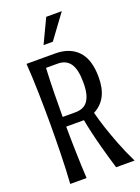

<svg xmlns="http://www.w3.org/2000/svg" viewBox="-162 -938 736 1008"><g transform="rotate(-20 206.5 -434.0)"><path d="M208 -670.9Q290.5 -670.9 335.7 -622.6Q380.9 -574.2 380.9 -476.1Q380.9 -412.6 358.9 -371.3Q336.9 -330.1 293.9 -308.1Q304.7 -266.1 320.8 -216.8Q335 -174.3 356.2 -118.7Q377.4 -63 408.2 0H305.2Q283.2 -72.8 268.8 -126.7Q254.4 -180.7 246.1 -217.3Q236.3 -259.8 231 -290H131.8Q131.8 -255.9 132.6 -219.5Q133.3 -183.1 134.3 -146.2Q135.3 -109.4 136.7 -72.3Q138.2 -35.2 140.1 0H48.8Q51.8 -41.5 53.5 -85.2Q55.2 -128.9 56.2 -172.1Q57.1 -215.3 57.6 -256.8Q58.1 -298.3 58.1 -335.9Q58.1 -373.5 57.6 -415Q57.1 -456.5 56.2 -499.5Q55.2 -542.5 53.5 -585.9Q51.8 -629.4 48.8 -670.9ZM137.7 -616.2Q134.3 -546.4 133.1 -476.3Q131.8 -406.2 131.8 -344.2H203.1Q225.1 -344.2 242.2 -351.1Q259.3 -357.9 271.2 -373.5Q283.2 -389.2 289.6 -414.3Q295.9 -439.5 295.9 -476.1Q295.9 -550.3 272.7 -583.3Q249.5 -616.2 203.1 -616.2ZM166.5 -732.9 230.5 -867.7H317.4L218.3 -732.9Z"/></g></svg>

Font: Crushed
Style: Regular
Weight: 400
Width: 3
Designer: Astigmatic (AOETI)
Foundry: Astigmatic (AOETI)
Version: Version 001.001